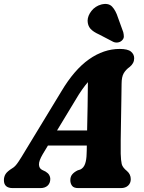

<svg xmlns="http://www.w3.org/2000/svg" viewBox="-46 -963 738 983"><path d="M173 -174Q153 -140 153.5 -120.8Q154 -101.5 169 -93.5L187.5 -84.5Q200.5 -76.5 206 -66.8Q211.5 -57 211.5 -47.5Q211.5 -25 197.8 -12.5Q184 0 161 0H19.5Q-26 0 -26 -40.5Q-26 -58 -17.5 -71.8Q-9 -85.5 17.5 -102Q32 -110 48.2 -134.5Q64.5 -159 81.5 -188L268 -495Q334 -606 409.5 -659.2Q485 -712.5 567 -712.5Q608 -712.5 624.5 -698.8Q641 -685 641 -665Q641 -638.5 617.5 -620Q598.5 -606.5 587.5 -588Q576.5 -569.5 576.5 -533Q576 -494 575.2 -443.2Q574.5 -392.5 573.5 -340.5Q572.5 -288.5 572 -244.8Q571.5 -201 572 -176Q573 -141 577.2 -123.2Q581.5 -105.5 604.5 -87Q623.5 -70.5 623.5 -45.5Q623.5 -25.5 610 -12.8Q596.5 0 572.5 0H355Q331.5 0 322.8 -12Q314 -24 314 -40.5Q314 -58.5 323.8 -70.2Q333.5 -82 352 -91L365 -95Q382 -103 389.5 -123.8Q397 -144.5 397.5 -176.5Q398 -185.5 398.2 -196Q398.5 -206.5 398.5 -218H199.5ZM339.5 -449.5 246 -295H400Q401.5 -353.5 402.5 -418.2Q403.5 -483 404 -542.5Q390.5 -527 374.5 -504.5Q358.5 -482 339.5 -449.5ZM558 -873 585 -798.5Q588 -786.5 588 -775.8Q588 -765 578 -755.5Q569 -747 556.5 -745.5Q544 -744 533.5 -749L462.5 -786Q431 -800 417 -816Q403 -832 402.5 -857Q403 -882.5 422.2 -907Q441.5 -931.5 472.5 -940Q509 -949 527.8 -929.2Q546.5 -909.5 558 -873Z"/></svg>

Font: Fraunces 72pt SuperSoft
Style: Bold Italic
Weight: 700
Italic angle: -16°
Version: Version 1.000;[0bf87f6ff]